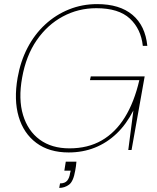

<svg xmlns="http://www.w3.org/2000/svg" viewBox="-20 -732 765 937"><path d="M315 12Q220 12 157.5 -34.5Q95 -81 71 -163Q47 -245 66 -353Q80 -433 114.5 -499Q149 -565 200.5 -612.5Q252 -660 316.5 -686Q381 -712 454 -712Q564 -712 626.5 -659.5Q689 -607 699 -508H677Q668 -591 613.5 -641.5Q559 -692 450 -692Q362 -692 286.5 -651.5Q211 -611 159 -535.5Q107 -460 88 -353Q69 -248 92.5 -170.5Q116 -93 174 -50.5Q232 -8 319 -8Q409 -8 476 -46.5Q543 -85 589 -159Q635 -233 660 -341H419L423 -359H686L622 0H606L631 -193Q597 -126 549.5 -80.5Q502 -35 443 -11.5Q384 12 315 12ZM269 185 273 163Q297 163 308 149.5Q319 136 322 113L325 101H294L301 57H353Q352 69 350.5 80Q349 91 347 101Q338 154 316.5 169.5Q295 185 269 185Z"/></svg>

Font: DM Sans 18pt Thin
Style: Italic
Weight: 250
Italic angle: -10°
Designer: Colophon Foundry, Jonny Pinhorn
Foundry: Colophon Foundry
Version: Version 4.004;gftools[0.9.30]